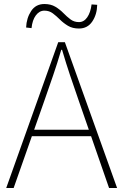

<svg xmlns="http://www.w3.org/2000/svg" viewBox="-20 -936 614 956"><path d="M11 0 270 -726H303L563 0H523L372 -435Q349 -501 329 -560.5Q309 -620 289 -688H285Q265 -620 244.5 -560.5Q224 -501 201 -435L48 0ZM123 -258V-290H447V-258ZM373 -794Q341 -794 318.5 -807.5Q296 -821 278.5 -838.5Q261 -856 243 -869.5Q225 -883 201 -883Q176 -883 158.5 -859.5Q141 -836 137 -796L110 -799Q112 -846 135 -881Q158 -916 201 -916Q233 -916 255.5 -902.5Q278 -889 295.5 -871Q313 -853 331 -839.5Q349 -826 373 -826Q398 -826 414.5 -850Q431 -874 436 -914L464 -912Q463 -864 439.5 -829Q416 -794 373 -794Z"/></svg>

Font: Noto Sans TC
Style: Regular
Weight: 100
Designer: Ryoko NISHIZUKA 西塚涼子 (kana, bopomofo & ideographs); Paul D. Hunt (Latin, Greek & Cyrillic); Sandoll Communications 산돌커뮤니
Foundry: Adobe
Version: Version 2.004;hotconv 1.0.118;makeotfexe 2.5.65603